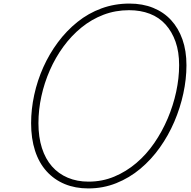

<svg xmlns="http://www.w3.org/2000/svg" viewBox="-20 -1035 1067 1074"><path d="M474 19Q401 19 342 -5.5Q283 -30 240.5 -77Q198 -124 176 -192Q154 -260 154 -346Q154 -424 171.5 -504.5Q189 -585 222.5 -659.5Q256 -734 304 -798.5Q352 -863 413 -912Q474 -961 547.5 -988Q621 -1015 704 -1015Q778 -1015 837 -991Q896 -967 937 -922.5Q978 -878 1000.5 -814.5Q1023 -751 1023 -670Q1023 -593 1005.5 -512Q988 -431 955 -354Q922 -277 874 -209.5Q826 -142 765 -91Q704 -40 630.5 -10.5Q557 19 474 19ZM475 -19Q552 -19 619 -47Q686 -75 742.5 -123Q799 -171 843 -235Q887 -299 918 -372Q949 -445 965.5 -521.5Q982 -598 982 -671Q982 -745 962 -801.5Q942 -858 906 -898Q870 -938 818 -958Q766 -978 702 -978Q626 -978 559 -952.5Q492 -927 435.5 -881Q379 -835 334.5 -774Q290 -713 259 -642.5Q228 -572 211.5 -496.5Q195 -421 195 -346Q195 -268 214.5 -207Q234 -146 270.5 -104.5Q307 -63 359 -41Q411 -19 475 -19Z"/></svg>

Font: Playwrite AU QLD Thin
Style: Regular
Weight: 250
Designer: Veronika Burian, José Scaglione
Foundry: TypeTogether
Version: Version 1.002